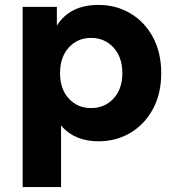

<svg xmlns="http://www.w3.org/2000/svg" viewBox="-20 -566 714 780"><path d="M635 -269Q635 -186 601.5 -123.5Q568 -61 510 -26.5Q452 8 380 8Q283 8 228 -56V194H72V-538H211V-462Q264 -546 380 -546Q452 -546 510 -511.5Q568 -477 601.5 -414.5Q635 -352 635 -269ZM224 -269Q224 -204 259.5 -165.5Q295 -127 350 -127Q405 -127 441 -165.5Q477 -204 477 -269Q477 -334 441 -373Q405 -412 350 -412Q295 -412 259.5 -373Q224 -334 224 -269Z"/></svg>

Font: Chess Sans
Style: Bold
Weight: 700
Designer: Wolf Bōese
Foundry: Wolf Bōese
Version: Version 7.223